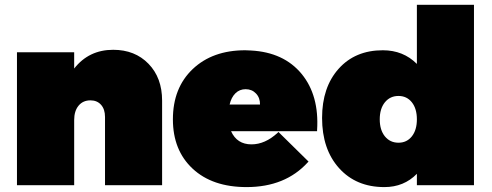

<svg xmlns="http://www.w3.org/2000/svg" viewBox="-20 -762 2025 790"><path d="M49.8 0V-546.9H285.2V-480Q345.7 -557.1 445.8 -557.1Q535.2 -557.1 591.1 -499.5Q647 -441.9 647 -348.1V0H412.1V-280.8Q412.1 -312.5 395.8 -330.8Q379.4 -349.1 352.1 -349.1Q321.3 -349.1 303.2 -327.1Q285.2 -305.2 285.2 -268.1V0Z M691.4 -271Q691.4 -400.4 772.9 -477.8Q854.5 -555.2 988.8 -555.2Q992.7 -555.2 1000.7 -554.7Q1008.8 -554.2 1012.7 -554.2Q1147.5 -546.9 1220.7 -458.3Q1293.9 -369.6 1284.7 -226.1V-222.2H930.7Q955.1 -168 1014.6 -168Q1070.8 -168 1122.6 -215.8L1125.5 -219.2L1249.5 -97.2L1246.6 -94.2Q1153.8 7.8 994.6 7.8Q854 7.8 772.7 -67.9Q691.4 -143.6 691.4 -271ZM924.8 -332H1049.8Q1050.3 -359.4 1033.4 -377.2Q1016.6 -395 990.7 -395Q965.8 -395 948.7 -378.2Q931.6 -361.3 924.8 -332Z M1305.2 -276.9Q1305.2 -402.8 1373.3 -479Q1441.4 -555.2 1555.2 -555.2Q1639.2 -555.2 1695.3 -499V-742.2H1930.2V0H1695.3V-46.9Q1642.1 7.8 1561.5 7.8Q1445.3 7.8 1375.2 -70.1Q1305.2 -147.9 1305.2 -276.9ZM1619.6 -174.8Q1653.8 -174.8 1674.6 -200.9Q1695.3 -227.1 1695.3 -271Q1695.3 -314.9 1674.6 -341.1Q1653.8 -367.2 1619.6 -367.2Q1585 -367.2 1563.7 -341.1Q1542.5 -314.9 1542.5 -271Q1542.5 -227.1 1563.7 -200.9Q1585 -174.8 1619.6 -174.8Z"/></svg>

Font: Trueno UltraBlack
Style: Regular
Weight: 950
Designer: Julieta Ulanovsky
Foundry: Julieta Ulanovsky
Version: Version 3.001b | FøM Fix